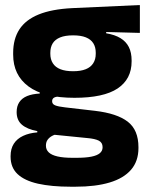

<svg xmlns="http://www.w3.org/2000/svg" viewBox="-20 -532 571 744"><path d="M268.5 -153Q150 -153 90.5 -197Q31 -241 31 -320.5V-327Q31 -381 55.2 -418.2Q79.5 -455.5 130 -476Q180.5 -496.5 259.5 -500.5L522 -512.5V-404.5L391.5 -408V-403Q425 -397.5 446.8 -384.2Q468.5 -371 479.2 -349.8Q490 -328.5 490 -297.5V-294Q490 -225.5 435.8 -189.2Q381.5 -153 268.5 -153ZM261 79.5H276Q312 79.5 334.2 75Q356.5 70.5 367 61.5Q377.5 52.5 377.5 39V38Q377.5 20.5 362.8 13Q348 5.5 318.5 3L173.5 -11.5L207 -13.5Q192 -11 181.2 -5Q170.5 1 164.2 10Q158 19 158 32V33Q158 48 169 58.5Q180 69 202.8 74.2Q225.5 79.5 261 79.5ZM272.5 191.5H253.5Q179.5 191.5 127.2 179.8Q75 168 48 142.5Q21 117 21 75V73Q21 44.5 33.5 25Q46 5.5 69.5 -5.5Q93 -16.5 124.5 -19V-24Q86 -31 65.2 -48.5Q44.5 -66 44.5 -97.5V-98Q44.5 -120.5 54.8 -136Q65 -151.5 85 -159.8Q105 -168 134 -169.5V-186L247 -157.5L214 -158Q196.5 -158 189.2 -153.5Q182 -149 182 -140V-139.5Q182 -128.5 193.8 -123.8Q205.5 -119 232 -116L348.5 -102.5Q433.5 -92.5 475 -60.5Q516.5 -28.5 516.5 38.5V41.5Q516.5 92.5 487.8 125.8Q459 159 404.8 175.2Q350.5 191.5 272.5 191.5ZM263.5 -256Q293 -256 312.2 -263.8Q331.5 -271.5 341.2 -286.8Q351 -302 351 -323.5V-328Q351 -349.5 341.5 -364.5Q332 -379.5 312.8 -387.2Q293.5 -395 263.5 -395H263Q232.5 -395 213 -387Q193.5 -379 184.2 -364Q175 -349 175 -327.5V-323.5Q175 -302 184.8 -286.8Q194.5 -271.5 214 -263.8Q233.5 -256 263.5 -256Z"/></svg>

Font: Anek Devanagari Medium
Style: Bold
Weight: 700
Version: Version 1.003